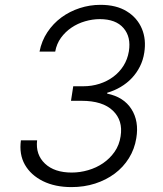

<svg xmlns="http://www.w3.org/2000/svg" viewBox="-20 -757 669 787"><path d="M65.7 -181.8H132.1Q125.4 -123.2 164.4 -86.3Q203.1 -49.7 274.1 -49.7Q307.9 -49.7 341.4 -59.5Q375 -69.2 402.7 -88.2Q430.4 -107.2 449.8 -134.9Q469.1 -162.6 474.4 -198.5Q484.7 -263.1 442.8 -303.3Q400.9 -343.8 314.3 -343.8H271L280.2 -403.4H321Q356.2 -403.4 387.8 -413.5Q419.4 -423.7 444.4 -442.3Q469.5 -460.9 486.2 -487.4Q502.8 -513.8 508.2 -546.5Q517.8 -605.1 486.5 -641.7Q454.9 -678.6 389.2 -678.6Q359 -678.6 328.7 -669.7Q298.3 -660.9 273.1 -643.8Q247.9 -626.8 229.9 -602.1Q212 -577.4 206.3 -545.5H142Q150.6 -589.5 174.2 -625Q197.8 -660.5 231.5 -685.4Q265.3 -710.2 306.6 -723.7Q348 -737.2 391.7 -737.2Q456.7 -737.2 499.6 -710.6Q521.7 -697.1 537.1 -679Q552.6 -660.9 561.6 -639.2Q570.7 -617.5 573.2 -592.9Q575.6 -568.2 571.4 -541.5Q566.8 -510.7 553.4 -484.2Q540.1 -457.7 520.2 -436.8Q500.4 -415.8 474.6 -400.6Q448.9 -385.3 419.4 -376.8V-373.2Q487.2 -359.4 518.8 -309.7Q550.4 -259.9 538.7 -190.7Q531.6 -146 508.5 -108.8Q485.4 -71.7 450.3 -45.5Q415.1 -19.2 369.9 -4.6Q324.6 9.9 273.1 9.9Q205.6 9.9 155.9 -14.6Q106.2 -39.4 82 -81.9Q57.9 -124.3 65.7 -181.8Z"/></svg>

Font: Inter P Light
Style: Italic
Weight: 300
Italic angle: 9.39999°
Designer: Rasmus Andersson
Foundry: rsms
Version: Version 3.018;git-588b23468